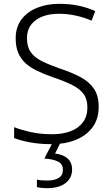

<svg xmlns="http://www.w3.org/2000/svg" viewBox="-20 -744 586 1004"><path d="M496 -186Q496 -122 464 -78.5Q432 -35 376 -12.5Q320 10 249 10Q206 10 170.5 5.5Q135 1 106 -6Q77 -13 54 -22V-79Q92 -64 142.5 -53Q193 -42 252 -42Q307 -42 348.5 -57.5Q390 -73 413.5 -104.5Q437 -136 437 -182Q437 -225 417.5 -252Q398 -279 357.5 -299.5Q317 -320 254 -341Q209 -357 173.5 -374Q138 -391 113 -414Q88 -437 75 -468.5Q62 -500 62 -543Q62 -602 92 -642Q122 -682 173.5 -703Q225 -724 290 -724Q343 -724 389.5 -714.5Q436 -705 478 -686L459 -636Q417 -654 374 -663Q331 -672 288 -672Q239 -672 201.5 -657.5Q164 -643 142.5 -614.5Q121 -586 121 -544Q121 -499 141 -471Q161 -443 199.5 -424Q238 -405 292 -386Q356 -365 401.5 -340.5Q447 -316 471.5 -279.5Q496 -243 496 -186ZM357 142Q357 187 322.5 213.5Q288 240 227 240Q210 240 196.5 238.5Q183 237 173 234V195Q184 198 198 199Q212 200 228 200Q265 200 287 186.5Q309 173 309 143Q309 114 283.5 101Q258 88 212 85L256 0H297L268 59Q294 62 314.5 72Q335 82 346 99.5Q357 117 357 142Z"/></svg>

Font: Noto Sans Devanagari Light
Style: Regular
Weight: 300
Version: Version 2.003